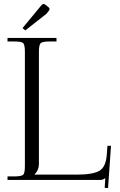

<svg xmlns="http://www.w3.org/2000/svg" viewBox="-20 -911 608 972"><path d="M106 -71V-648Q106 -684 97.5 -692.5Q89 -701 53 -701H18V-719H266V-701H231Q195 -701 186 -692.5Q177 -684 177 -648V-80Q177 -50 155 -28V-27H370Q450 -27 483.5 -46.5Q517 -66 521 -133L524 -173H542L527 41L510 40L513 -9H512Q503 0 485 0H18V-18H53Q89 -18 97.5 -26.5Q106 -35 106 -71ZM210 -887 226 -874Q231 -870 231 -864Q231 -862 227 -856L215 -841L108 -757L94 -769L191 -886Q196 -891 201 -891Q204 -891 210 -887Z"/></svg>

Font: Foglihten068fMac
Style: Regular
Weight: 500
Designer: gluk (gluksza@wp.pl)
Foundry: gluk (gluksza@wp.pl)
Version: Version 0.68